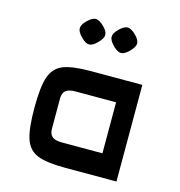

<svg xmlns="http://www.w3.org/2000/svg" viewBox="-106 -807 846 902"><g transform="rotate(15 317.0 -356.5)"><path d="M541 0H291Q199 0 155.5 -18Q112 -36 95.5 -84.5Q79 -133 79 -235Q79 -337 95.5 -385.5Q112 -434 155.5 -452Q199 -470 291 -470H541ZM245 -359Q213 -359 198.5 -347Q184 -335 184 -309V-161Q184 -135 198.5 -123Q213 -111 245 -111H443V-359ZM188 -651Q188 -669 210 -690.5Q232 -712 250 -713Q268 -712 290 -690.5Q312 -669 312 -651Q312 -634 289 -611Q266 -588 250 -589Q233 -588 210.5 -611Q188 -634 188 -651ZM343 -651Q343 -669 365 -690.5Q387 -712 405 -713Q423 -712 445 -690.5Q467 -669 467 -651Q467 -634 444 -611Q421 -588 405 -589Q388 -588 365.5 -611Q343 -634 343 -651Z"/></g></svg>

Font: Changa Medium
Style: Regular
Weight: 500
Designer: Eduardo Rodriguez Tunni
Foundry: Eduardo Rodriguez Tunni
Version: Version 2.002; ttfautohint (v1.5) -l 8 -r 50 -G 150 -x 14 -H